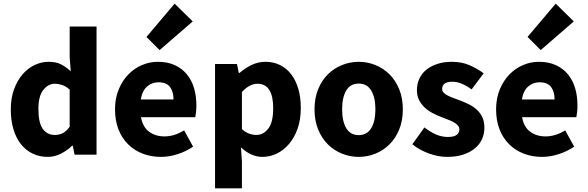

<svg xmlns="http://www.w3.org/2000/svg" viewBox="-20 -846 3215 1050"><path d="M242 12Q196 12 158.5 -6Q121 -24 94.5 -57.5Q68 -91 53.5 -139Q39 -187 39 -248Q39 -309 56.5 -357Q74 -405 102.5 -438.5Q131 -472 168.5 -490Q206 -508 245 -508Q287 -508 314 -494Q341 -480 367 -456L361 -532V-701H508V0H388L378 -49H374Q348 -23 313 -5.5Q278 12 242 12ZM280 -108Q304 -108 323.5 -118Q343 -128 361 -153V-356Q341 -374 320 -381Q299 -388 279 -388Q244 -388 217 -354.5Q190 -321 190 -250Q190 -176 213.5 -142Q237 -108 280 -108Z M860 12Q807 12 761 -5.5Q715 -23 681 -56.5Q647 -90 628 -138Q609 -186 609 -248Q609 -308 629 -356.5Q649 -405 681.5 -438.5Q714 -472 756 -490Q798 -508 843 -508Q896 -508 935.5 -490Q975 -472 1001.5 -440Q1028 -408 1041 -364.5Q1054 -321 1054 -270Q1054 -250 1052 -232Q1050 -214 1048 -205H751Q761 -151 795.5 -125.5Q830 -100 880 -100Q933 -100 987 -133L1036 -44Q998 -18 951.5 -3Q905 12 860 12ZM750 -302H929Q929 -344 910 -370Q891 -396 846 -396Q811 -396 784.5 -373Q758 -350 750 -302ZM853 -572 781 -644 935 -826 1034 -729Z M1156 184V-496H1276L1286 -447H1290Q1319 -473 1355.5 -490.5Q1392 -508 1431 -508Q1476 -508 1512 -490Q1548 -472 1573 -439Q1598 -406 1611.5 -359.5Q1625 -313 1625 -256Q1625 -192 1607.5 -142.5Q1590 -93 1560.5 -58.5Q1531 -24 1493.5 -6Q1456 12 1416 12Q1384 12 1354 -1.5Q1324 -15 1298 -40L1303 39V184ZM1382 -108Q1420 -108 1447 -142.5Q1474 -177 1474 -254Q1474 -388 1388 -388Q1345 -388 1303 -343V-140Q1323 -122 1343 -115Q1363 -108 1382 -108Z M1942 12Q1895 12 1851 -5.5Q1807 -23 1773.5 -56Q1740 -89 1720 -137.5Q1700 -186 1700 -248Q1700 -310 1720 -358.5Q1740 -407 1773.5 -440Q1807 -473 1851 -490.5Q1895 -508 1942 -508Q1989 -508 2032.5 -490.5Q2076 -473 2109.5 -440Q2143 -407 2163 -358.5Q2183 -310 2183 -248Q2183 -186 2163 -137.5Q2143 -89 2109.5 -56Q2076 -23 2032.5 -5.5Q1989 12 1942 12ZM1942 -107Q1987 -107 2010 -145Q2033 -183 2033 -248Q2033 -313 2010 -351Q1987 -389 1942 -389Q1896 -389 1873.5 -351Q1851 -313 1851 -248Q1851 -183 1873.5 -145Q1896 -107 1942 -107Z M2425 12Q2376 12 2324.5 -7Q2273 -26 2235 -57L2301 -149Q2335 -123 2366 -110Q2397 -97 2429 -97Q2462 -97 2477 -108Q2492 -119 2492 -139Q2492 -151 2483.5 -160.5Q2475 -170 2460.5 -178Q2446 -186 2428 -192.5Q2410 -199 2391 -207Q2368 -216 2345 -228Q2322 -240 2303 -257.5Q2284 -275 2272 -298.5Q2260 -322 2260 -353Q2260 -387 2273.5 -416Q2287 -445 2312 -465Q2337 -485 2372 -496.5Q2407 -508 2450 -508Q2507 -508 2550 -488.5Q2593 -469 2625 -445L2559 -357Q2532 -377 2506 -388Q2480 -399 2454 -399Q2398 -399 2398 -360Q2398 -348 2406 -339.5Q2414 -331 2427.5 -324Q2441 -317 2458.5 -310.5Q2476 -304 2495 -297Q2519 -288 2542.5 -276.5Q2566 -265 2585.5 -248Q2605 -231 2617 -206.5Q2629 -182 2629 -148Q2629 -114 2616 -85Q2603 -56 2577 -34.5Q2551 -13 2513 -0.5Q2475 12 2425 12Z M2944 12Q2891 12 2845 -5.5Q2799 -23 2765 -56.5Q2731 -90 2712 -138Q2693 -186 2693 -248Q2693 -308 2713 -356.5Q2733 -405 2765.5 -438.5Q2798 -472 2840 -490Q2882 -508 2927 -508Q2980 -508 3019.5 -490Q3059 -472 3085.5 -440Q3112 -408 3125 -364.5Q3138 -321 3138 -270Q3138 -250 3136 -232Q3134 -214 3132 -205H2835Q2845 -151 2879.5 -125.5Q2914 -100 2964 -100Q3017 -100 3071 -133L3120 -44Q3082 -18 3035.5 -3Q2989 12 2944 12ZM2834 -302H3013Q3013 -344 2994 -370Q2975 -396 2930 -396Q2895 -396 2868.5 -373Q2842 -350 2834 -302ZM2937 -572 2865 -644 3019 -826 3118 -729Z"/></svg>

Font: Giro Regular
Style: Bold
Weight: 700
Designer: Paul D. Hunt
Foundry: Adobe Systems Incorporated
Version: Version 1.000;PS 1.0;hotconv 1.0.88;makeotf.lib2.5.647800